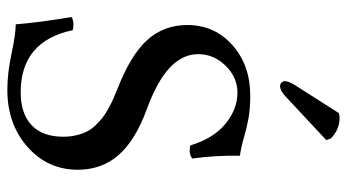

<svg xmlns="http://www.w3.org/2000/svg" viewBox="-233 -711 954 528"><g transform="rotate(90 244.0 -447.0)"><path d="M46.9 -13.2Q42 -75.7 26.9 -167Q35.6 -171.9 47.9 -171.9Q58.1 -171.9 63 -169.9Q93.3 -26.9 233.9 -26.9Q292.5 -26.9 324.2 -56.9Q356 -86.9 356 -144Q356 -163.6 351.8 -180.4Q347.7 -197.3 341.3 -209.7Q335 -222.2 323.7 -233.6Q312.5 -245.1 302.7 -252.7Q293 -260.3 277.3 -268.8Q261.7 -277.3 250.7 -282Q239.7 -286.6 222.2 -293.9Q130.9 -329.6 89.8 -375.2Q48.8 -420.9 48.8 -484.9Q48.8 -560.1 104 -609.1Q159.2 -658.2 243.2 -658.2Q279.8 -658.2 306.9 -653.1Q334 -647.9 359.6 -640.4Q385.3 -632.8 408.2 -629.9Q407.2 -559.6 416 -499Q403.8 -488.3 379.9 -493.2Q360.8 -557.1 320.3 -590.1Q279.8 -623 234.9 -623Q192.9 -623 160.9 -590.6Q128.9 -558.1 128.9 -515.1Q128.9 -471.7 166.5 -436.5Q204.1 -401.4 282.2 -373Q366.7 -341.8 406.7 -295.7Q446.8 -249.5 446.8 -184.1Q446.8 -101.1 384 -45.7Q321.3 9.8 227.1 9.8Q181.2 9.8 127.7 -1.7Q74.2 -13.2 46.9 -13.2ZM291 -901.9Q296.9 -903.8 305.2 -903.8Q335.9 -903.8 360.8 -879.9L365.2 -867.2L249 -758.8Q230.5 -740.2 216.8 -740.2Q211.4 -740.2 207.3 -744.1Q203.1 -748 203.1 -752.9Q203.1 -762.7 213.9 -780.8Z"/></g></svg>

Font: Common Serif News
Style: Regular
Weight: 450
Designer: Philipp H. Poll, Khaled Hosny
Foundry: Stefan Peev, Context Ltd.
Version: Version 1.026